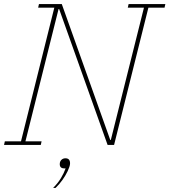

<svg xmlns="http://www.w3.org/2000/svg" viewBox="-23 -718 839 951"><path d="M1 -18H81L246 -680H166L170 -698H283L523 -25H526L690 -680H610L614 -698H796L792 -680H712L542 0H510L270 -673H267L103 -18H183L179 0H-3ZM240 213Q264 189 279 164Q294 139 302 116H295Q273 116 273 95Q273 82 281 74Q289 66 301 66Q324 66 324 91Q324 99 320.5 109Q317 119 312 130Q302 151 286.5 173Q271 195 252 213H240Z"/></svg>

Font: IBM Plex Serif Thin
Style: Italic
Weight: 100
Italic angle: -14°
Designer: Mike Abbink, Paul van der Laan, Pieter van Rosmalen
Foundry: Bold Monday
Version: Version 3.001